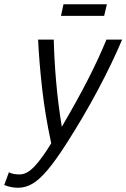

<svg xmlns="http://www.w3.org/2000/svg" viewBox="-64 -880 597 907"><path d="M21 7Q-12 7 -44 -6L-22 -66Q-10 -60 2.5 -58Q15 -56 29 -56Q63 -56 98.5 -93.5Q134 -131 178 -203Q149 -337 135 -462Q121 -587 116 -693H190Q192 -602 201 -496.5Q210 -391 228 -281Q300 -404 350.5 -502.5Q401 -601 439 -693H513Q466 -582 399 -456Q332 -330 252 -205Q201 -125 162 -78.5Q123 -32 90 -12.5Q57 7 21 7ZM224 -805 236 -860H441L428 -805Z"/></svg>

Font: Ubuntu Sans Condensed
Style: Italic
Weight: 400
Width: 3
Italic angle: -13.5°
Designer: Dalton Maag Ltd
Foundry: Dalton Maag Ltd
Version: Version 1.006; ttfautohint (v1.8.4.7-5d5b)